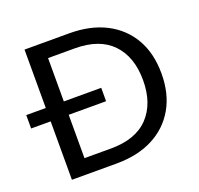

<svg xmlns="http://www.w3.org/2000/svg" viewBox="-143 -835 1007 970"><g transform="rotate(-20 360.0 -350.0)"><path d="M84 0V-700H324Q438 -700 520.5 -657.5Q603 -615 648 -537Q693 -459 693 -350Q693 -242 648 -163.5Q603 -85 520.5 -42.5Q438 0 324 0ZM181 -81H324Q457 -81 525.5 -153Q594 -225 594 -350Q594 -476 525.5 -547.5Q457 -619 324 -619H181ZM-21 -314V-386H382V-314Z"/></g></svg>

Font: Envelope Sans Variable
Style: Regular
Weight: 500
Designer: Andreas Rasmussen / Norman Anderson
Foundry: mail.de GmbH
Version: Version 1.150